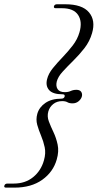

<svg xmlns="http://www.w3.org/2000/svg" viewBox="-76 -752 458 900"><path d="M227 -299.5Q229.5 -310 217 -310Q172 -310 154.5 -329.5Q137 -349 144.5 -380Q151 -407 171.8 -432.5Q192.5 -458 217.8 -484.2Q243 -510.5 265 -539Q287 -567.5 296.5 -600.5Q311 -650.5 290 -682Q269 -713.5 214.5 -713.5H185Q174.5 -713.5 177 -723Q180 -732 191 -732H230Q309.5 -732 341.2 -694Q373 -656 355.5 -596.5Q344.5 -558 319.8 -526.2Q295 -494.5 267.2 -467.2Q239.5 -440 217.8 -416.2Q196 -392.5 190 -369.5Q185 -348 194.2 -334Q203.5 -320 228.5 -320Q243.5 -320 255.5 -325.5Q267.5 -331 282 -331Q298.5 -331 304.8 -321.2Q311 -311.5 307.5 -299Q304 -287 292.2 -277.2Q280.5 -267.5 264 -267.5Q249 -267.5 240 -272.8Q231 -278 215.5 -278Q190.5 -278 173.5 -264.2Q156.5 -250.5 150.5 -229.5Q144 -206.5 153 -182.8Q162 -159 174.8 -132.2Q187.5 -105.5 194.2 -74Q201 -42.5 190 -4.5Q173.5 54 122 90.8Q70.5 127.5 -8.5 127.5H-47Q-59 127.5 -55.5 118Q-52.5 108.5 -41 108.5H-12Q42.5 108.5 79.5 78.2Q116.5 48 130 -0.5Q139.5 -33.5 133.5 -61.8Q127.5 -90 116.5 -116Q105.5 -142 98.5 -167Q91.5 -192 99 -219Q108 -250 137.2 -269.8Q166.5 -289.5 211.5 -289.5Q224 -289.5 227 -299.5Z"/></svg>

Font: Fraunces 72pt S000 Light
Style: Italic
Weight: 300
Italic angle: -16°
Version: Version 1.000; ttfautohint (v1.8.3)